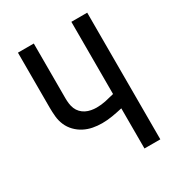

<svg xmlns="http://www.w3.org/2000/svg" viewBox="-174 -850 897 965"><g transform="rotate(-30 274.0 -367.5)"><path d="M383 0V-233Q353 -226 323 -221Q293 -216 263 -216Q236 -216 210 -221Q184 -226 160.5 -238Q137 -250 118 -269.5Q99 -289 88.5 -313.5Q78 -338 75.5 -364.5Q73 -391 73 -417V-735H165V-417Q165 -402 167 -386Q169 -370 175 -355.5Q181 -341 192 -329.5Q203 -318 217 -311Q231 -304 247 -301Q263 -298 278 -298Q305 -298 331 -303.5Q357 -309 383 -316V-735H475V0Z"/></g></svg>

Font: Iosevka Semi-Condensed Medium
Style: Regular
Weight: 500
Monospace: yes
Designer: Belleve Invis
Foundry: Belleve Invis
Version: Version 27.3.5